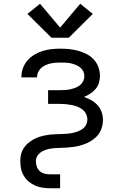

<svg xmlns="http://www.w3.org/2000/svg" viewBox="-20 -787 640 1022"><path d="M247 215Q226 215 206 212Q186 209 167.5 201Q149 193 133 179.5Q117 166 106.5 148.5Q96 131 92 111Q88 91 88 71Q88 56 90.5 41.5Q93 27 99.5 13.5Q106 0 115.5 -11Q125 -22 137 -31Q149 -40 162 -47Q175 -54 189 -58.5Q203 -63 217.5 -66Q232 -69 246.5 -70.5Q261 -72 276 -72.5Q291 -73 305.5 -73.5Q320 -74 335 -75Q350 -76 364.5 -79Q379 -82 393 -87Q407 -92 419 -100.5Q431 -109 438 -122.5Q445 -136 445 -151Q445 -166 438 -180.5Q431 -195 418.5 -204.5Q406 -214 391.5 -219.5Q377 -225 362 -228Q347 -231 331.5 -232.5Q316 -234 300 -234H236V-307H300Q314 -307 328 -308Q342 -309 355.5 -312Q369 -315 382 -320Q395 -325 406 -334Q417 -343 423 -355.5Q429 -368 429 -382Q429 -396 423 -408Q417 -420 406 -428.5Q395 -437 382.5 -442Q370 -447 356.5 -450Q343 -453 329.5 -453.5Q316 -454 303 -454Q289 -454 275.5 -453Q262 -452 248.5 -449Q235 -446 222 -440Q209 -434 199 -425Q189 -416 183 -403Q177 -390 177 -376Q177 -376 177 -375.5Q177 -375 177 -375H94Q94 -376 94 -376.5Q94 -377 94 -378Q94 -402 102.5 -425Q111 -448 127 -466Q143 -484 164 -496.5Q185 -509 208 -516Q231 -523 255 -525.5Q279 -528 303 -528Q327 -528 350.5 -525.5Q374 -523 397 -516.5Q420 -510 441.5 -499Q463 -488 479 -470.5Q495 -453 503.5 -430.5Q512 -408 512 -384Q512 -365 506.5 -346.5Q501 -328 489 -313.5Q477 -299 460.5 -288.5Q444 -278 427 -271Q447 -264 466 -253.5Q485 -243 499.5 -227Q514 -211 521 -190.5Q528 -170 528 -148Q528 -132 524 -115.5Q520 -99 512 -84Q504 -69 491.5 -57.5Q479 -46 465 -37Q451 -28 435.5 -22Q420 -16 403.5 -11.5Q387 -7 370.5 -5Q354 -3 337 -1.5Q320 0 303.5 0Q287 0 270 1.5Q253 3 237 6.5Q221 10 206 18Q191 26 181 40Q171 54 171 71Q171 86 176 100Q181 114 192 124Q203 134 217.5 137.5Q232 141 247 141H300V215ZM346 -586H254L126 -713L193 -767L300 -640L407 -767L474 -713Z"/></svg>

Font: Zed Mono Extended
Style: Regular
Weight: 400
Width: 7
Monospace: yes
Designer: Belleve Invis
Foundry: Belleve Invis
Version: Version 1.0.0; ttfautohint (v1.8.4)